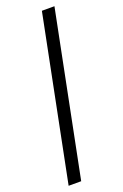

<svg xmlns="http://www.w3.org/2000/svg" viewBox="-186 -853 710 1106"><g transform="rotate(-20 168.5 -300.0)"><path d="M30 200 230 -800H307L107 200Z"/></g></svg>

Font: Big Shoulders Stencil Display Medium
Style: Regular
Weight: 500
Designer: Patric King
Foundry: XO Type Co
Version: Version 1.000